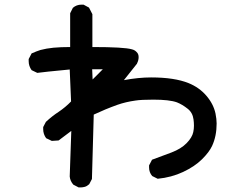

<svg xmlns="http://www.w3.org/2000/svg" viewBox="-20 -770 1040 827"><path d="M513.7 -424.8Q576.2 -436.5 630.9 -436.5Q731.4 -436.5 792 -412.1Q837.9 -393.6 868.7 -357.9Q899.4 -322.3 908.2 -281.2Q913.1 -256.8 913.1 -238.3Q913.1 -183.6 893.6 -141.6Q880.9 -114.3 849.6 -83.5Q818.4 -52.7 768.6 -29.3Q718.8 -5.9 659.2 0L635.7 -11.7Q622.1 -27.3 622.1 -48.8Q622.1 -51.8 622.1 -57.6L634.8 -82Q678.7 -98.6 718.8 -113.3Q759.8 -128.9 783.7 -153.3Q807.6 -177.7 812.5 -201.2Q815.4 -214.8 815.4 -228.5Q815.4 -242.2 813.5 -255.9Q809.6 -285.2 788.1 -301.8Q764.6 -320.3 742.2 -329.1Q710 -340.8 640.6 -340.8Q587.9 -340.8 563.5 -336.9Q521.5 -331.1 485.4 -318.4Q433.6 -299.8 383.8 -276.4L376 1L364.3 23.4Q354.5 32.2 345.2 34.7Q335.9 37.1 330.1 37.1Q324.2 37.1 318.4 37.1L295.9 25.4Q282.2 9.8 280.3 -9.8L287.1 -206.1L232.4 -165L203.1 -163.1L178.7 -174.8Q166 -192.4 166 -213.9Q166 -216.8 166 -222.7L177.7 -245.1Q205.1 -270.5 232.4 -288.1Q262.7 -308.6 286.1 -333L280.3 -470.7Q168 -460 140.6 -456.1L116.2 -467.8Q103.5 -485.4 103.5 -506.8Q103.5 -509.8 103.5 -515.6L116.2 -540Q138.7 -549.8 154.3 -554.7Q179.7 -561.5 210.4 -564.5Q241.2 -567.4 282.2 -567.4V-712.9L293.9 -736.3Q309.6 -750 331.1 -750Q334 -750 339.8 -750L363.3 -737.3L377.9 -709V-567.4Q514.6 -567.4 547.9 -557.6Q560.5 -554.7 568.4 -545.9Q577.1 -538.1 577.1 -523.9Q577.1 -509.8 570.3 -497.1V-496.1ZM378.9 -427.7 422.9 -471.7H377Z"/></svg>

Font: JasonHandwriting2
Style: SemiBold
Weight: 600
Version: Version 1.04.7